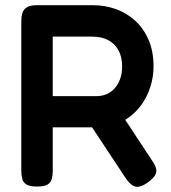

<svg xmlns="http://www.w3.org/2000/svg" viewBox="-20 -709 658 739"><path d="M122 9Q94 9 81.5 1Q69 -7 65.5 -21.5Q62 -36 62 -52V-629Q62 -645 66 -658.5Q70 -672 82.5 -680.5Q95 -689 123 -689H337Q383 -689 424.5 -674.5Q466 -660 499 -630.5Q532 -601 551.5 -556.5Q571 -512 571 -453Q571 -414 559 -375.5Q547 -337 523.5 -304.5Q500 -272 464 -249Q428 -226 379 -219H183V-51Q183 -35 179.5 -21Q176 -7 163.5 1Q151 9 122 9ZM548 -6Q519 14 500.5 9Q482 4 464 -23L296 -277L431 -295L564 -93Q578 -73 581 -59Q584 -45 576 -33Q568 -21 548 -6ZM183 -339H352Q370 -339 387.5 -345.5Q405 -352 419 -366.5Q433 -381 441.5 -402.5Q450 -424 450 -454Q450 -490 436 -515.5Q422 -541 396.5 -554.5Q371 -568 335 -568H183Z"/></svg>

Font: Fredoka Medium
Style: Regular
Weight: 500
Designer: Ben Nathan
Foundry: Milena B. Brandão, Ben Nathan
Version: Version 2.001